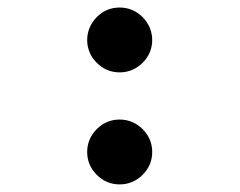

<svg xmlns="http://www.w3.org/2000/svg" viewBox="-20 -482 640 513"><path d="M238.8 -436.5Q264.2 -461.9 299.8 -461.9Q317.4 -461.9 333 -455.3Q348.6 -448.7 360.8 -436.5Q373 -424.3 379.9 -408.4Q386.7 -392.6 386.7 -375Q386.7 -357.4 379.9 -341.6Q373 -325.7 360.8 -314Q348.6 -301.8 333 -295.2Q317.4 -288.6 299.8 -288.6Q264.2 -288.6 238.8 -314Q226.6 -325.7 219.7 -341.6Q212.9 -357.4 212.9 -375Q212.9 -392.6 219.7 -408.4Q226.6 -424.3 238.8 -436.5ZM238.8 -137.2Q264.2 -162.6 299.8 -162.6Q317.4 -162.6 333 -156Q348.6 -149.4 360.8 -137.2Q373 -125.5 379.9 -109.6Q386.7 -93.8 386.7 -76.2Q386.7 -40.5 360.8 -14.6Q348.6 -2.4 333 4.2Q317.4 10.7 299.8 10.7Q264.2 10.7 238.8 -14.6Q212.9 -40.5 212.9 -76.2Q212.9 -93.8 219.7 -109.6Q226.6 -125.5 238.8 -137.2Z"/></svg>

Font: Courier Prime Medium
Style: Regular
Weight: 500
Designer: Alan Dague-Greene
Foundry: Quote-Unquote Apps
Version: Version 1.202